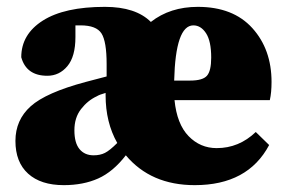

<svg xmlns="http://www.w3.org/2000/svg" viewBox="-20 -525 832 560"><path d="M488 -290H535Q571 -290 583.5 -304Q596 -318 596 -357Q596 -405 581 -428Q566 -451 544 -451Q492 -451 488 -290ZM288 -247V-254Q270 -249 262 -244Q236 -232 216.5 -207Q197 -182 197 -145Q197 -108 212 -90Q227 -72 253 -72Q272 -72 286 -79Q300 -86 322 -108Q288 -168 288 -247ZM200 -451V-417Q200 -360 176.5 -332Q153 -304 118 -304Q57 -304 42 -358Q42 -425 105 -465Q168 -505 286 -505Q376 -505 420 -461Q476 -505 557 -505Q660 -505 716 -443Q772 -381 772 -286Q772 -255 767 -233H489Q496 -163 530 -128Q564 -93 612 -93Q677 -93 726 -140L765 -102Q703 15 548 15Q420 15 347 -72Q310 -24 266.5 -4.5Q223 15 166 15Q99 15 62 -18.5Q25 -52 25 -114Q25 -175 69.5 -215Q114 -255 230 -286L291 -302V-338Q291 -404 276 -427.5Q261 -451 215 -451Z"/></svg>

Font: TypoPRO Source Serif Pro
Style: Regular
Weight: 900
Designer: Frank Grießhammer
Foundry: Adobe Systems Incorporated
Version: Version 1.017;PS 1.0;hotconv 1.0.79;makeotf.lib2.5.61930